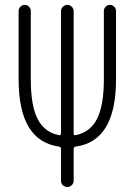

<svg xmlns="http://www.w3.org/2000/svg" viewBox="-20 -750 540 770"><path d="M216.8 -162.1Q54.7 -184.6 54.7 -431.6V-706.1Q54.7 -715.8 62 -723.1Q69.3 -730.5 79.1 -730.5Q88.9 -730.5 96.2 -723.1Q103.5 -715.8 103.5 -706.1V-431.6Q103.5 -325.2 131.3 -272Q159.2 -218.8 216.8 -208Q224.6 -206.1 224.6 -214.8V-705.1Q224.6 -715.8 232.4 -723.1Q240.2 -730.5 250 -730.5Q259.8 -730.5 267.6 -723.1Q275.4 -715.8 275.4 -705.1V-214.8Q275.4 -206.1 283.2 -208Q340.8 -218.8 368.7 -272.5Q396.5 -326.2 396.5 -431.6V-706.1Q396.5 -715.8 403.8 -723.1Q411.1 -730.5 420.9 -730.5Q430.7 -730.5 438 -723.1Q445.3 -715.8 445.3 -706.1V-431.6Q445.3 -183.6 283.2 -162.1Q275.4 -160.2 275.4 -153.3V-25.4Q275.4 -14.6 267.6 -7.3Q259.8 0 250 0Q240.2 0 232.4 -6.8Q224.6 -13.7 224.6 -25.4V-153.3Q224.6 -160.2 216.8 -162.1Z"/></svg>

Font: Rounded Mgen+ 1m light
Style: Regular
Weight: 200
Designer: [Source Han Sans]
Ryoko NISHIZUKA  (kana & ideographs); Paul D. Hunt (Latin, Greek & Cyrillic); Wenlong ZHANG  (bopomofo
Version: Version 1.059.20150602